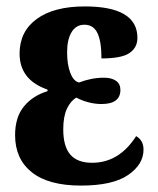

<svg xmlns="http://www.w3.org/2000/svg" viewBox="-20 -568 491 598"><path d="M27 -147Q27 -203 54.5 -236.5Q82 -270 128 -284V-289Q41 -319 41 -401Q41 -470 94.5 -509Q148 -548 244 -548Q408 -548 408 -450Q408 -420 383.5 -403Q359 -386 296 -386Q296 -439 283.5 -465Q271 -491 243 -491Q217 -491 203 -468Q189 -445 189 -405Q189 -367 199 -341Q209 -315 226 -311Q265 -326 304 -326Q327 -326 341 -316.5Q355 -307 355 -288Q355 -244 296 -244Q276 -244 255 -249.5Q234 -255 218 -264Q200 -254 188.5 -229.5Q177 -205 177 -165Q177 -112 199 -86.5Q221 -61 267 -61Q351 -61 404 -144Q427 -131 427 -102Q427 -56 379 -23Q331 10 232 10Q131 10 79 -31.5Q27 -73 27 -147Z"/></svg>

Font: Noto Serif CondExtraBold
Style: Regular
Weight: 800
Width: 3
Designer: Monotype Design Team
Foundry: Monotype Imaging Inc.
Version: Version 1.001